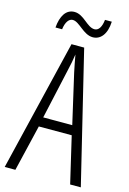

<svg xmlns="http://www.w3.org/2000/svg" viewBox="-132 -946 677 1009"><g transform="rotate(15 207.0 -441.5)"><path d="M346 -883H309C305 -845 291 -821 268 -821C227 -821 196 -882 144 -882C98 -882 73 -840 68 -777H104C109 -818 126 -839 146 -839C183 -839 218 -778 270 -778C311 -778 343 -813 346 -883ZM356 0H414L241 -714H172L0 0H58L118 -252H297ZM286 -304H128L188 -574C196 -609 202 -637 206 -667C211 -637 217 -609 224 -574Z"/></g></svg>

Font: Noto Sans UI Condensed Light
Style: Regular
Weight: 300
Width: 3
Designer: Monotype Design Team
Foundry: Monotype Imaging Inc.
Version: Version 1.901